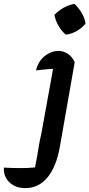

<svg xmlns="http://www.w3.org/2000/svg" viewBox="-137 -765 462 992"><path d="M174 -412Q140 -410 109 -407.5Q78 -405 49 -401Q56 -432 73.5 -454.5Q91 -477 115.5 -489.5Q140 -502 164 -502Q191 -502 213.5 -487Q236 -472 249 -444ZM249 -444 172 -5Q154 96 108.5 151.5Q63 207 -7 207Q-41 207 -66.5 193Q-92 179 -105.5 155Q-119 131 -117 101Q-80 103 -37.5 103.5Q5 104 44 100Q51 67 55.5 39Q60 11 64.5 -16Q69 -43 76 -71L144 -447ZM248 -745Q269 -725 285 -698.5Q301 -672 305 -643Q287 -621 259.5 -605Q232 -589 203 -586Q182 -603 166 -630.5Q150 -658 144 -688Q164 -709 191 -724.5Q218 -740 248 -745Z"/></svg>

Font: Piazzolla Thin
Style: Bold Italic
Weight: 700
Italic angle: -11.3°
Version: Version 2.005